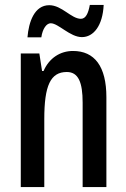

<svg xmlns="http://www.w3.org/2000/svg" viewBox="-20 -849 511 776"><path d="M91 -698H147C152 -733 168 -755 185 -755C216 -755 263 -699 311 -699C358 -699 395 -745 399 -829H343C337 -796 327 -773 307 -773C268 -773 230 -828 179 -828C119 -828 96 -760 91 -698ZM275 -643C224 -643 179 -615 156 -562H150L139 -633H64V-93H159V-368C159 -503 184 -558 250 -558C297 -558 314 -516 314 -434V-93H410V-456C410 -581 362 -643 275 -643Z"/></svg>

Font: Noto Sans Kannada UI ExtraCondensed Medium
Style: Regular
Weight: 500
Width: 2
Designer: Jelle Bosma - Monotype Design Team
Foundry: Monotype Imaging Inc.
Version: Version 2.005